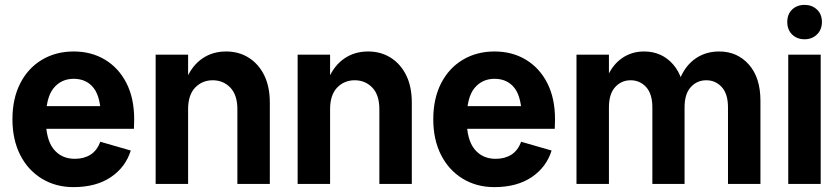

<svg xmlns="http://www.w3.org/2000/svg" viewBox="-20 -754 3441 787"><path d="M281 13Q208 13 151 -22Q94 -57 62.5 -119.5Q31 -182 31 -265Q31 -350 63 -412.5Q95 -475 152 -509Q209 -543 282 -543Q355 -543 411 -509Q467 -475 498.5 -413Q530 -351 530 -265Q530 -255 529.5 -246Q529 -237 529 -226H114V-319H431L394 -265Q394 -354 364.5 -392.5Q335 -431 282 -431Q231 -431 199.5 -392.5Q168 -354 168 -265Q168 -182 200 -142.5Q232 -103 287 -103Q324 -103 351 -120Q378 -137 391 -173L516 -137Q495 -69 434.5 -28Q374 13 281 13Z M953 0V-306Q953 -365 924 -395Q895 -425 852 -425Q809 -425 780 -395Q751 -365 751 -306H722Q722 -381 745.5 -434Q769 -487 810.5 -515Q852 -543 907 -543Q959 -543 999.5 -517.5Q1040 -492 1063 -445.5Q1086 -399 1086 -333V0ZM618 0V-530H751V0Z M1535 0V-306Q1535 -365 1506 -395Q1477 -425 1434 -425Q1391 -425 1362 -395Q1333 -365 1333 -306H1304Q1304 -381 1327.5 -434Q1351 -487 1392.5 -515Q1434 -543 1489 -543Q1541 -543 1581.5 -517.5Q1622 -492 1645 -445.5Q1668 -399 1668 -333V0ZM1200 0V-530H1333V0Z M2006 13Q1933 13 1876 -22Q1819 -57 1787.5 -119.5Q1756 -182 1756 -265Q1756 -350 1788 -412.5Q1820 -475 1877 -509Q1934 -543 2007 -543Q2080 -543 2136 -509Q2192 -475 2223.5 -413Q2255 -351 2255 -265Q2255 -255 2254.5 -246Q2254 -237 2254 -226H1839V-319H2156L2119 -265Q2119 -354 2089.5 -392.5Q2060 -431 2007 -431Q1956 -431 1924.5 -392.5Q1893 -354 1893 -265Q1893 -182 1925 -142.5Q1957 -103 2012 -103Q2049 -103 2076 -120Q2103 -137 2116 -173L2241 -137Q2220 -69 2159.5 -28Q2099 13 2006 13Z M2964 0V-314Q2964 -369 2938.5 -397Q2913 -425 2875 -425Q2837 -425 2811.5 -397Q2786 -369 2786 -314H2747Q2747 -386 2769.5 -437Q2792 -488 2833 -515.5Q2874 -543 2928 -543Q3002 -543 3049.5 -489.5Q3097 -436 3097 -341V0ZM2343 0V-530H2476V0ZM2654 0V-314Q2654 -369 2628.5 -397Q2603 -425 2565 -425Q2527 -425 2501.5 -397Q2476 -369 2476 -314H2447Q2447 -386 2468.5 -437Q2490 -488 2529.5 -515.5Q2569 -543 2620 -543Q2693 -543 2739.5 -489.5Q2786 -436 2786 -341V0Z M3211 0V-530H3344V0ZM3278 -593Q3247 -593 3227 -612.5Q3207 -632 3207 -664Q3207 -696 3227 -715Q3247 -734 3278 -734Q3308 -734 3328.5 -715Q3349 -696 3349 -664Q3349 -632 3328.5 -612.5Q3308 -593 3278 -593Z"/></svg>

Font: Radio Canada Big SemiBold
Style: Regular
Weight: 600
Designer: Étienne Aubert Bonn
Foundry: Coppers and Brasses
Version: Version 1.001